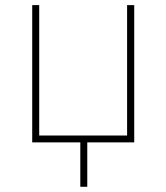

<svg xmlns="http://www.w3.org/2000/svg" viewBox="-20 -548 640 739"><path d="M130.9 -528.3V-26.4H469.2V-528.3H496.6V0H315.9V170.9H289.1V0H104V-528.3Z"/></svg>

Font: Roboto Mono Thin
Style: Regular
Weight: 250
Designer: Google
Version: Version 2.000985; 2015; ttfautohint (v1.3)